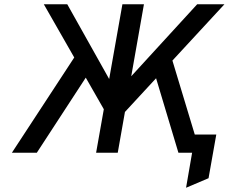

<svg xmlns="http://www.w3.org/2000/svg" viewBox="-20 -720 1078 905"><path d="M857 165 885.5 0H853L868 -86H999.5L963 120ZM521.5 -141 538.5 -295 909.5 -700H1038ZM36 0 354.5 -486.5 416.5 -403.5 153.5 0ZM506 -141 186.5 -700H297L524 -295ZM433 0 557 -700H658.5L535 0ZM821 0 700 -403.5 777 -486.5 924 0Z"/></svg>

Font: Overpass Medium
Style: Italic
Weight: 500
Italic angle: -10°
Designer: Delve Withrington, Dave Bailey, Thomas Jockin
Foundry: Delve Fonts LLC
Version: Version 4.000